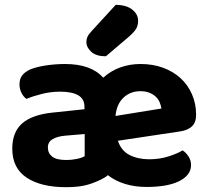

<svg xmlns="http://www.w3.org/2000/svg" viewBox="-20 -762 867 798"><path d="M250 -496Q359 -496 409 -439Q441 -468 480.5 -482Q520 -496 564 -496Q615 -496 657.5 -480.5Q700 -465 730.5 -437Q761 -409 778 -370Q795 -331 795 -285Q795 -253 778 -237Q761 -221 730 -216L470 -177Q484 -135 519 -117.5Q554 -100 600 -100Q642 -100 679 -111.5Q716 -123 739 -137Q754 -127 764 -111Q774 -95 774 -76Q774 -53 760 -36Q746 -19 721.5 -7.5Q697 4 663.5 9.5Q630 15 590 15Q492 15 428 -34Q425 -31 421 -28Q417 -25 413 -23Q383 -6 347 5Q311 16 254 16Q151 16 91 -23.5Q31 -63 31 -144Q31 -213 72 -249Q113 -285 198 -294L331 -308V-319Q331 -351 305 -366Q279 -381 230 -381Q192 -381 155.5 -372Q119 -363 90 -351Q78 -359 69.5 -375.5Q61 -392 61 -411Q61 -434 72 -448.5Q83 -463 107 -474Q135 -485 174 -490.5Q213 -496 250 -496ZM256 -97Q278 -97 299.5 -101.5Q321 -106 332 -113V-205L250 -198Q218 -195 198.5 -183.5Q179 -172 179 -149Q179 -125 197 -111Q215 -97 256 -97ZM564 -383Q522 -383 493.5 -356.5Q465 -330 460 -280L651 -311Q649 -324 643.5 -337Q638 -350 627.5 -360Q617 -370 601 -376.5Q585 -383 564 -383ZM461 -742Q507 -741 530.5 -721.5Q554 -702 554 -676Q554 -655 545 -641Q536 -627 514 -608L420 -528Q380 -528 359.5 -546.5Q339 -565 339 -588Q339 -599 343.5 -609Q348 -619 361 -633Z"/></svg>

Font: Baloo 2
Style: Bold
Weight: 700
Designer: Sarang Kulkarni and Ek Type
Foundry: Ek Type
Version: Version 1.640;hotconv 1.0.111;makeotfexe 2.5.65597; ttfautoh